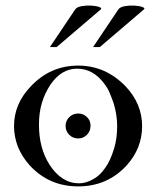

<svg xmlns="http://www.w3.org/2000/svg" viewBox="-20 -656 558 685"><path d="M283 -244Q303 -231 303 -207Q303 -188 290 -175Q277 -162 259 -162Q240 -162 227 -175Q214 -188 214 -207Q214 -225 227 -238Q240 -251 259 -251Q273 -251 283 -244ZM119 -211Q119 -127 157 -68Q200 -2 262 -2Q287 -2 313 -17Q337 -30 356 -58Q374 -83 387 -126Q393 -146 395.5 -166Q398 -186 398 -206Q398 -245 386 -286Q379 -306 371.5 -324Q364 -342 353 -356Q313 -411 255 -411Q199 -411 160 -354Q140 -324 129.5 -289Q119 -254 119 -211ZM30 -206Q30 -285 89 -347Q159 -422 259 -422Q357 -422 429 -347Q487 -285 487 -206Q487 -127 432 -66Q363 9 259 9Q155 9 86 -66Q59 -96 44 -132Q30 -169 30 -206ZM248 -622Q254 -631 271 -634Q288 -637 305.5 -636Q323 -635 334 -631Q345 -627 339 -622L182 -488H158ZM402 -622Q408 -631 425 -634Q442 -637 459.5 -636Q477 -635 488 -631Q499 -627 493 -622L336 -488H312Z"/></svg>

Font: Wachinanga
Style: Regular
Weight: 400
Designer: deFharo
Foundry: deFharo
Version: Wachinanga: Version 2.001 2013